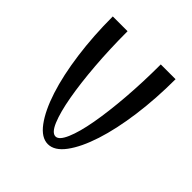

<svg xmlns="http://www.w3.org/2000/svg" viewBox="-150 -624 744 744"><g transform="rotate(45 222.0 -252.0)"><path d="M222 -30Q241 -30 258 -69.5Q275 -109 287 -176Q299 -243 306 -331Q313 -419 313 -516H394Q394 -410 381 -314Q368 -218 344.5 -145.5Q321 -73 289.5 -30.5Q258 12 222 12Q186 12 154.5 -30.5Q123 -73 99.5 -145.5Q76 -218 63 -314Q50 -410 50 -516H131Q131 -419 138 -331Q145 -243 157 -176Q169 -109 185.5 -69.5Q202 -30 222 -30Z"/></g></svg>

Font: Combo
Style: Regular
Weight: 400
Designer: Eduardo Rodriguez Tunni
Foundry: Eduardo Rodriguez Tunni
Version: Version 1.001